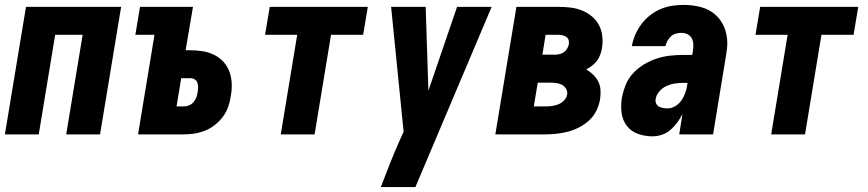

<svg xmlns="http://www.w3.org/2000/svg" viewBox="-20 -548 3540 783"><path d="M0 0 86 -520H474L388 0H250L317 -406H205L138 0Z M543 0 610 -406H532L551 -520H767L737 -343H757Q782 -343 807 -339Q832 -335 854 -324Q876 -313 892 -295Q908 -277 916 -254.5Q924 -232 925 -206.5Q926 -181 921 -155Q918 -133 910.5 -112Q903 -91 889 -72Q875 -53 856.5 -38.5Q838 -24 817 -15.5Q796 -7 774 -3.5Q752 0 730 0ZM700 -114H730Q741 -114 751.5 -118.5Q762 -123 769.5 -132Q777 -141 781 -151.5Q785 -162 786 -173Q788 -183 788 -192.5Q788 -202 785 -210.5Q782 -219 774.5 -224Q767 -229 757 -229H719Z M1125 0 1192 -406H1061L1080 -520H1480L1461 -406H1330L1263 0Z M1533 215Q1550 170 1567.5 126Q1585 82 1604 38L1626 -11L1575 -520H1716L1727 -178L1844 -520H1985L1674 215Z M2000 0 2086 -520H2259Q2284 -520 2308 -517Q2332 -514 2354 -505Q2376 -496 2394 -481Q2412 -466 2422.5 -446Q2433 -426 2436 -401.5Q2439 -377 2435 -352Q2433 -339 2428 -325.5Q2423 -312 2415 -301Q2407 -290 2395.5 -281Q2384 -272 2371 -265Q2386 -256 2399 -243.5Q2412 -231 2420 -215Q2428 -199 2429 -180Q2430 -161 2427 -142Q2423 -119 2412 -96.5Q2401 -74 2382.5 -57Q2364 -40 2341.5 -28.5Q2319 -17 2296 -11Q2273 -5 2249 -2.5Q2225 0 2202 0ZM2192 -325H2242Q2252 -325 2261 -327Q2270 -329 2278.5 -334.5Q2287 -340 2292.5 -349Q2298 -358 2300 -368Q2301 -376 2299 -384Q2297 -392 2290 -397Q2283 -402 2275 -404Q2267 -406 2258 -406H2205ZM2157 -114H2202Q2216 -114 2229 -115.5Q2242 -117 2255.5 -122Q2269 -127 2279.5 -137.5Q2290 -148 2293 -162Q2295 -175 2288.5 -186Q2282 -197 2271 -202.5Q2260 -208 2247.5 -209.5Q2235 -211 2222 -211H2173Z M2641 8Q2610 8 2582 -2Q2554 -12 2536.5 -34.5Q2519 -57 2515 -87.5Q2511 -118 2516 -148Q2521 -175 2531.5 -201.5Q2542 -228 2562 -249.5Q2582 -271 2607.5 -286Q2633 -301 2659 -309.5Q2685 -318 2712.5 -321Q2740 -324 2766 -324H2803L2806 -341Q2808 -355 2807.5 -368Q2807 -381 2801 -392Q2795 -403 2783.5 -408.5Q2772 -414 2759 -414Q2748 -414 2736.5 -411Q2725 -408 2716.5 -400Q2708 -392 2702 -381.5Q2696 -371 2694 -360H2557V-361Q2561 -384 2571 -407Q2581 -430 2596 -450Q2611 -470 2631.5 -486Q2652 -502 2675 -511.5Q2698 -521 2721.5 -524.5Q2745 -528 2768 -528Q2804 -528 2837 -519.5Q2870 -511 2895 -490Q2920 -469 2933 -438Q2946 -407 2946 -372Q2946 -360 2944.5 -347.5Q2943 -335 2941 -323L2888 0H2750L2763 -83Q2754 -65 2742 -48.5Q2730 -32 2714.5 -18.5Q2699 -5 2679.5 1.5Q2660 8 2641 8ZM2702 -106Q2719 -106 2734.5 -115.5Q2750 -125 2760 -140Q2770 -155 2775.5 -171.5Q2781 -188 2783 -204L2784 -210H2766Q2749 -210 2732 -207.5Q2715 -205 2698.5 -197.5Q2682 -190 2669.5 -176Q2657 -162 2654 -145Q2652 -135 2655.5 -126.5Q2659 -118 2667 -113.5Q2675 -109 2684 -107.5Q2693 -106 2702 -106Z M3125 0 3192 -406H3061L3080 -520H3480L3461 -406H3330L3263 0Z"/></svg>

Font: Iosevka Heavy Oblique
Style: Regular
Weight: 900
Italic angle: -9°
Monospace: yes
Designer: Belleve Invis
Foundry: Belleve Invis
Version: Version 32.5.0; ttfautohint (v1.8.4)